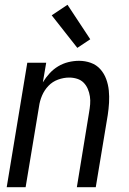

<svg xmlns="http://www.w3.org/2000/svg" viewBox="-20 -782 540 802"><path d="M8 0 94 -520H173L159 -438Q171 -458 187 -475.5Q203 -493 223 -505Q243 -517 265.5 -522.5Q288 -528 310 -528Q336 -528 359.5 -519.5Q383 -511 399 -493Q415 -475 423.5 -452Q432 -429 434.5 -404Q437 -379 435.5 -353Q434 -327 430 -301L380 0H301L352 -312Q355 -329 356.5 -346Q358 -363 355.5 -379.5Q353 -396 346.5 -411Q340 -426 329 -437Q318 -448 302 -453Q286 -458 269 -458Q246 -458 222.5 -449.5Q199 -441 182 -423Q165 -405 155.5 -382.5Q146 -360 143 -337L87 0ZM303 -582 196 -718 262 -762 357 -618Z"/></svg>

Font: Iosevka Algr
Style: Italic
Weight: 400
Italic angle: -9°
Monospace: yes
Designer: Belleve Invis
Foundry: Belleve Invis
Version: Version 26.0.2; ttfautohint (v1.8.3)